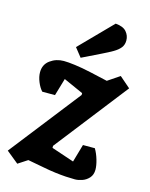

<svg xmlns="http://www.w3.org/2000/svg" viewBox="-138 -819 705 904"><g transform="rotate(15 214.0 -367.0)"><path d="M316 12Q295 12 271.5 10.5Q248 9 220 5.5Q192 2 156 -5L81 -19L35 11L-24 -37L244 -380V-389L148 -432L123 -347H61Q47 -362 37 -386.5Q27 -411 27 -433Q27 -471 56 -492Q85 -513 122 -513Q142 -513 177 -508.5Q212 -504 257 -494L341 -475L399 -514L452 -468L176 -114V-104L286 -67L311 -154H369Q382 -132 390 -104.5Q398 -77 398 -57Q398 -32 384 -16.5Q370 -1 351 5.5Q332 12 316 12ZM194 -548 160 -591 312 -746Q349 -743 365 -724.5Q381 -706 381 -682Q381 -661 369.5 -646.5Q358 -632 336.5 -619.5Q315 -607 284 -592Z"/></g></svg>

Font: Faustina Light ExtraBold
Style: Italic
Weight: 800
Italic angle: -8°
Version: Version 1.200